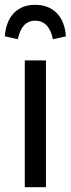

<svg xmlns="http://www.w3.org/2000/svg" viewBox="-30 -778 294 798"><path d="M161 0H73V-527H161ZM244 -627 190 -615Q174 -692 116 -692Q60 -692 44 -615L-10 -627Q-5 -691 28.5 -724.5Q62 -758 116 -758Q171 -758 205 -724.5Q239 -691 244 -627Z"/></svg>

Font: Fira Sans Compressed
Style: Regular
Weight: 400
Width: 1
Designer: bBox Type GmbH & Carrois Corporate GbR & Edenspiekermann AG
Foundry: bBox Type GmbH & Carrois Corporate GbR & Edenspiekermann AG
Version: Version 4.301